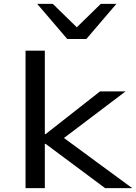

<svg xmlns="http://www.w3.org/2000/svg" viewBox="-20 -965 698 985"><path d="M111 0V-705H210V-277H214L493 -496H624L283 -238L285 -274L658 0H519L214 -227H210V0ZM325 -765 171 -945H251L374 -825L497 -945H577L423 -765Z"/></svg>

Font: Nunito Sans 7pt Expanded
Style: Regular
Weight: 400
Width: 7
Designer: Vernon Adams
Foundry: Vernon Adams
Version: Version 3.101;gftools[0.9.27]